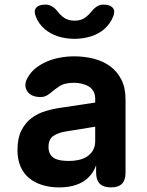

<svg xmlns="http://www.w3.org/2000/svg" viewBox="-20 -805 640 835"><path d="M135 -735Q126 -758 137.5 -771.5Q149 -785 177 -785Q187 -785 194.5 -782.5Q202 -780 208 -776Q221 -768 230 -755.5Q239 -743 253 -732Q273 -715 304 -715Q335 -715 355 -732Q368 -742 377 -754Q386 -766 397 -774Q404 -779 411.5 -782Q419 -785 430 -785Q458 -785 470 -771.5Q482 -758 473 -735Q461 -703 433 -678Q384 -637 304 -636Q224 -637 175 -678Q146 -703 135 -735ZM394 -359V-376Q394 -394 386.5 -407.5Q379 -421 366 -429Q353 -437 336 -441Q319 -445 301 -445Q280 -445 262.5 -440.5Q245 -436 233 -426Q222 -419 213 -411.5Q204 -404 195.5 -397.5Q187 -391 178 -387Q169 -383 157 -383Q115 -383 98.5 -408.5Q82 -434 99 -465Q113 -491 135 -508.5Q157 -526 184 -537.5Q211 -549 241.5 -554.5Q272 -560 302 -560Q348 -560 388.5 -549.5Q429 -539 459.5 -516.5Q490 -494 508 -458.5Q526 -423 526 -372V-54Q526 -22 510.5 -6Q495 10 462.5 10Q430 10 414 -6Q398 -22 398 -55V-87Q392 -68 379 -50Q366 -32 346.5 -18.5Q327 -5 299.5 2.5Q272 10 236 10Q197 10 163.5 -0.5Q130 -11 106 -31Q82 -51 69 -81.5Q56 -112 56 -152Q56 -203 72.5 -236.5Q89 -270 116.5 -291Q144 -312 180 -322.5Q216 -333 255 -338ZM394 -254 271 -234Q235 -229 213 -214.5Q191 -200 191 -166Q191 -147 198 -135Q205 -123 217 -116.5Q229 -110 245 -107.5Q261 -105 280 -105Q302 -105 322.5 -109.5Q343 -114 359 -124.5Q375 -135 384.5 -151.5Q394 -168 394 -192Z"/></svg>

Font: Maple Mono Normal NL
Style: Bold
Weight: 700
Monospace: yes
Designer: subframe7536
Version: Version 7.000